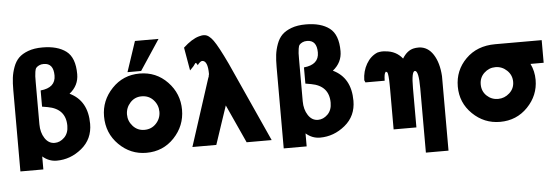

<svg xmlns="http://www.w3.org/2000/svg" viewBox="-53 -864 3478 1192"><g transform="rotate(-5 1686.5 -268.0)"><path d="M39 58V-449Q39 -493 43 -525.5Q47 -558 59.5 -592Q72 -626 93.5 -647.5Q115 -669 152.5 -683Q190 -697 242 -697Q336 -697 389.5 -656.5Q443 -616 443 -513Q443 -442 385 -396Q496 -343 496 -199Q496 -104 426 -46.5Q356 11 270 11Q221 11 182 -23V58ZM182 -487V-223Q182 -172 205.5 -136Q229 -100 267 -100Q300 -100 327 -126.5Q354 -153 354 -199Q354 -305 243 -325Q217 -330 208 -331V-432Q302 -441 302 -517Q302 -594 241 -594Q224 -594 212 -588Q200 -582 194 -575Q188 -568 185.5 -550.5Q183 -533 182.5 -522.5Q182 -512 182 -487Z M755 -498 818 -687H965L840 -498ZM586 -237Q586 -336 656 -409.5Q726 -483 829 -483Q932 -483 1002 -410Q1072 -337 1072 -236Q1072 -136 1002.5 -62.5Q933 11 829 11Q730 11 658 -60.5Q586 -132 586 -237ZM729 -236Q729 -195 757.5 -163.5Q786 -132 829 -132Q873 -132 902 -163Q931 -194 931 -236Q931 -278 902.5 -309.5Q874 -341 829 -341Q786 -341 757.5 -309.5Q729 -278 729 -236Z M1116 0 1250 -414 1256 -430H1255Q1258 -440 1258 -442Q1258 -526 1223 -527Q1211 -527 1193 -503Q1188 -518 1180 -518Q1176 -512 1172 -507Q1168 -502 1167 -500L1168 -501Q1167 -500 1160.5 -493Q1154 -486 1148 -480L1143 -475L1118 -619Q1172 -669 1217 -681Q1236 -687 1252 -685Q1278 -683 1305.5 -645Q1333 -607 1386 -495L1610 0H1454L1345 -239Q1340 -224 1310 -135Q1280 -46 1265 0Z M1680 58V-449Q1680 -493 1684 -525.5Q1688 -558 1700.5 -592Q1713 -626 1734.5 -647.5Q1756 -669 1793.5 -683Q1831 -697 1883 -697Q1977 -697 2030.5 -656.5Q2084 -616 2084 -513Q2084 -442 2026 -396Q2137 -343 2137 -199Q2137 -104 2067 -46.5Q1997 11 1911 11Q1862 11 1823 -23V58ZM1823 -487V-223Q1823 -172 1846.5 -136Q1870 -100 1908 -100Q1941 -100 1968 -126.5Q1995 -153 1995 -199Q1995 -305 1884 -325Q1858 -330 1849 -331V-432Q1943 -441 1943 -517Q1943 -594 1882 -594Q1865 -594 1853 -588Q1841 -582 1835 -575Q1829 -568 1826.5 -550.5Q1824 -533 1823.5 -522.5Q1823 -512 1823 -487Z M2221 -306Q2217 -316 2215 -320Q2216 -376 2242 -421Q2268 -466 2311 -484Q2338 -491 2363 -487Q2428 -482 2467 -433Q2496 -481 2538 -490Q2550 -493 2571 -493Q2626 -491 2659.5 -439Q2693 -387 2698 -303V161H2557V-240Q2557 -350 2533 -350Q2512 -350 2512 -245V0H2370V-260Q2370 -309 2367.5 -330Q2365 -351 2363 -354.5Q2361 -358 2354 -361Q2351 -361 2351 -358Q2342 -352 2341 -306Z M3044 -472H3334V-331H3252Q3275 -284 3275 -230Q3275 -133 3205.5 -61Q3136 11 3033 11Q2934 11 2862 -59Q2790 -129 2790 -230Q2790 -331 2860.5 -401.5Q2931 -472 3044 -472ZM3033 -132Q3073 -132 3104 -160Q3135 -188 3135 -230Q3135 -272 3104.5 -301Q3074 -330 3033 -330Q2993 -330 2963 -302Q2933 -274 2933 -231Q2933 -188 2962.5 -160Q2992 -132 3033 -132Z"/></g></svg>

Font: Coval
Style: Heavy
Weight: 900
Foundry: Context Ltd
Version: Version 001.000